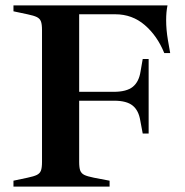

<svg xmlns="http://www.w3.org/2000/svg" viewBox="-20 -693 687 713"><path d="M30 -22 82 -33Q106 -38 117 -43.5Q128 -49 132 -59.5Q136 -70 136 -92V-581Q136 -603 132 -613.5Q128 -624 117 -629.5Q106 -635 82 -640L30 -651V-673H602Q597 -649 597 -618Q597 -583 603.5 -544.5Q610 -506 612 -496H590Q564 -560 517.5 -600Q471 -640 408 -640H274V-352H402Q450 -352 473 -370.5Q496 -389 502 -428L510 -474H532V-197H510L501 -245Q495 -283 472.5 -301Q450 -319 404 -319H274V-92Q274 -70 278 -59.5Q282 -49 293 -43.5Q304 -38 329 -33L387 -22V0H30Z"/></svg>

Font: Ibarra Real Nova
Style: Bold
Weight: 700
Designer: Jose Maria Ribagorda & Octavio Pardo
Foundry: Jose Maria Ribagorda
Version: Version 1.014